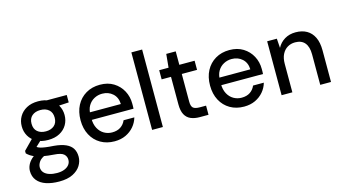

<svg xmlns="http://www.w3.org/2000/svg" viewBox="-98 -1106 3112 1723"><g transform="rotate(-15 1458.0 -244.0)"><path d="M272 232Q203 232 150.5 214.5Q98 197 69 161Q40 125 40 73Q40 46 52 19Q64 -8 91 -33.5Q118 -59 163 -78L219 -34Q169 -14 151.5 12.5Q134 39 134 63Q134 93 152 113Q170 133 201.5 143Q233 153 272 153Q311 153 339.5 142Q368 131 384 111Q400 91 400 64Q400 32 376.5 11Q353 -10 286 -14Q229 -18 189.5 -25.5Q150 -33 122.5 -42.5Q95 -52 76.5 -64.5Q58 -77 45 -90V-113L145 -215L225 -188L117 -87L138 -131Q149 -124 159 -117.5Q169 -111 186 -106Q203 -101 231.5 -97Q260 -93 307 -90Q374 -84 416 -65Q458 -46 477 -14.5Q496 17 496 61Q496 104 472 143Q448 182 398.5 207Q349 232 272 232ZM272 -154Q209 -154 164.5 -178Q120 -202 96.5 -242.5Q73 -283 73 -333Q73 -383 96.5 -423.5Q120 -464 164.5 -488.5Q209 -513 272 -513Q335 -513 379.5 -488.5Q424 -464 447.5 -423.5Q471 -383 471 -333Q471 -283 447.5 -242.5Q424 -202 379.5 -178Q335 -154 272 -154ZM272 -234Q320 -234 349.5 -259.5Q379 -285 379 -333Q379 -381 349.5 -406.5Q320 -432 272 -432Q223 -432 193.5 -406.5Q164 -381 164 -333Q164 -285 193.5 -259.5Q223 -234 272 -234ZM353 -422 329 -501H536V-432Z M845 12Q772 12 716 -20.5Q660 -53 628.5 -112Q597 -171 597 -249Q597 -328 628 -387Q659 -446 715.5 -479.5Q772 -513 846 -513Q920 -513 973 -480Q1026 -447 1055 -393Q1084 -339 1084 -274Q1084 -264 1084 -252.5Q1084 -241 1083 -227H670V-297H984Q982 -359 942.5 -394.5Q903 -430 845 -430Q805 -430 770.5 -411.5Q736 -393 715.5 -358Q695 -323 695 -269V-241Q695 -186 715.5 -148Q736 -110 770 -90.5Q804 -71 844 -71Q892 -71 923.5 -92.5Q955 -114 970 -150H1070Q1057 -104 1026 -67.5Q995 -31 949.5 -9.5Q904 12 845 12Z M1195 0V-720H1295V0Z M1637 0Q1590 0 1555 -15Q1520 -30 1501 -65Q1482 -100 1482 -160V-416H1395V-501H1482L1494 -626H1582V-501H1724V-416H1582V-159Q1582 -116 1599.5 -100.5Q1617 -85 1662 -85H1719V0Z M2048 12Q1975 12 1919 -20.5Q1863 -53 1831.5 -112Q1800 -171 1800 -249Q1800 -328 1831 -387Q1862 -446 1918.5 -479.5Q1975 -513 2049 -513Q2123 -513 2176 -480Q2229 -447 2258 -393Q2287 -339 2287 -274Q2287 -264 2287 -252.5Q2287 -241 2286 -227H1873V-297H2187Q2185 -359 2145.5 -394.5Q2106 -430 2048 -430Q2008 -430 1973.5 -411.5Q1939 -393 1918.5 -358Q1898 -323 1898 -269V-241Q1898 -186 1918.5 -148Q1939 -110 1973 -90.5Q2007 -71 2047 -71Q2095 -71 2126.5 -92.5Q2158 -114 2173 -150H2273Q2260 -104 2229 -67.5Q2198 -31 2152.5 -9.5Q2107 12 2048 12Z M2398 0V-501H2488L2494 -414Q2518 -460 2562 -486.5Q2606 -513 2664 -513Q2724 -513 2767 -488.5Q2810 -464 2833.5 -415.5Q2857 -367 2857 -293V0H2757V-283Q2757 -354 2726.5 -390.5Q2696 -427 2637 -427Q2597 -427 2565.5 -408Q2534 -389 2516 -353Q2498 -317 2498 -264V0Z"/></g></svg>

Font: DMSans_18ptMedium
Style: Regular
Weight: 500
Designer: Colophon Foundry, Jonny Pinhorn
Foundry: Colophon Foundry
Version: Version 4.004;gftools[0.9.30]